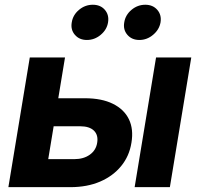

<svg xmlns="http://www.w3.org/2000/svg" viewBox="-20 -773 825 793"><path d="M170.4 -367.2H330.6Q400.4 -367.2 446.5 -344.2Q492.7 -321.3 512.5 -280.3Q532.2 -239.3 522.9 -183.6Q514.2 -128.4 480.5 -87.2Q446.8 -45.9 393.3 -22.9Q339.8 0 270.5 0H14.6L103 -535.6H248.5L179.2 -115.7H286.6Q325.2 -115.7 350.8 -134Q376.5 -152.3 381.3 -183.1Q386.7 -214.8 368.2 -233.2Q349.6 -251.5 311 -251.5H150.9ZM536.1 0 624.5 -535.6H770L681.6 0ZM555.7 -607.9Q524.4 -607.9 506.1 -629.2Q487.8 -650.4 493.2 -680.7Q498 -711.4 523.2 -732.4Q548.3 -753.4 580.1 -753.4Q611.3 -753.4 629.6 -732.4Q647.9 -711.4 643.1 -680.7Q637.7 -650.4 612.3 -629.2Q586.9 -607.9 555.7 -607.9ZM338.9 -607.9Q307.6 -607.9 289.3 -629.2Q271 -650.4 276.4 -680.7Q281.2 -711.4 306.4 -732.4Q331.5 -753.4 363.3 -753.4Q395 -753.4 413.1 -732.4Q431.2 -711.4 426.3 -680.7Q421.4 -650.4 396 -629.2Q370.6 -607.9 338.9 -607.9Z"/></svg>

Font: Inter 20pt
Style: Bold Italic
Weight: 700
Italic angle: -9.3988°
Version: Version 4.001;git-66647c0bb